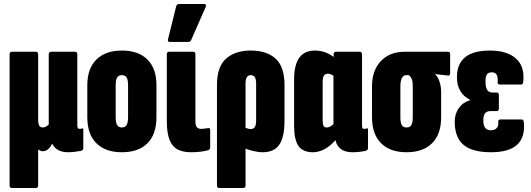

<svg xmlns="http://www.w3.org/2000/svg" viewBox="-20 -756 2660 961"><path d="M40 185Q28 185 28 172V-484Q28 -497 40 -497H159Q171 -497 171 -484V-157Q171 -136 176.5 -127Q182 -118 194 -118Q202 -118 209.5 -122Q217 -126 224 -133V-484Q224 -497 237 -497H355Q367 -497 367 -484V-130Q367 -120 369.5 -115.5Q372 -111 379 -111Q382 -111 385 -111.5Q388 -112 391 -113Q397 -115 397 -107V-16Q397 -4 386 -1Q369 2 352.5 4Q336 6 320 6Q292 6 272 -4.5Q252 -15 242 -36V-38Q232 -19 220.5 -9Q209 1 195 1Q187 1 180.5 -2Q174 -5 171 -9V172Q171 185 159 185Z M590 6Q508 6 462.5 -39Q417 -84 417 -169V-330Q417 -413 462.5 -458Q508 -503 590 -503Q673 -503 718 -458Q763 -413 763 -330V-169Q763 -84 718 -39Q673 6 590 6ZM590 -118Q606 -118 613.5 -130Q621 -142 621 -170V-328Q621 -357 613.5 -368.5Q606 -380 590 -380Q574 -380 566.5 -368.5Q559 -357 559 -328V-170Q559 -142 566.5 -130Q574 -118 590 -118Z M935 6Q897 6 870 -7.5Q843 -21 829 -55Q815 -89 815 -149V-485Q815 -497 827 -497H946Q958 -497 958 -485V-152Q958 -128 965 -119.5Q972 -111 987 -111Q996 -111 1006 -112.5Q1016 -114 1023 -115Q1032 -116 1032 -105V-19Q1032 -8 1022 -4Q1007 0 986 3Q965 6 935 6ZM831 -546Q817 -546 821 -560L862 -725Q865 -736 878 -736H1001Q1016 -736 1009 -720L937 -556Q934 -546 921 -546Z M1077 185Q1066 185 1066 172V-331Q1066 -422 1111.5 -462.5Q1157 -503 1235 -503Q1315 -503 1359.5 -462.5Q1404 -422 1404 -331V-151Q1404 -70 1378 -32Q1352 6 1295 6Q1272 6 1244 -1Q1216 -8 1192 -19V-124Q1203 -119 1214 -114.5Q1225 -110 1235 -110Q1248 -110 1255 -120Q1262 -130 1262 -153V-337Q1262 -359 1255.5 -369.5Q1249 -380 1235 -380Q1222 -380 1215.5 -369.5Q1209 -359 1209 -337V172Q1209 185 1197 185Z M1546 6Q1496 6 1474 -25.5Q1452 -57 1452 -126V-358Q1452 -407 1463.5 -439Q1475 -471 1498 -487Q1521 -503 1555 -503Q1586 -503 1612 -492.5Q1638 -482 1661 -462L1660 -368Q1649 -378 1639.5 -382.5Q1630 -387 1621 -387Q1612 -387 1606.5 -383Q1601 -379 1598 -370.5Q1595 -362 1595 -348V-155Q1595 -134 1599.5 -126Q1604 -118 1615 -118Q1625 -118 1636 -124.5Q1647 -131 1655 -142L1678 -81Q1654 -42 1618.5 -18Q1583 6 1546 6ZM1744 6Q1655 6 1655 -91V-104L1649 -117V-422L1650 -447V-484Q1650 -497 1662 -497H1780Q1792 -497 1792 -484V-130Q1792 -119 1794 -115Q1796 -111 1803 -111Q1807 -111 1810 -111.5Q1813 -112 1815 -113Q1822 -116 1822 -108V-16Q1822 -4 1810 -1Q1777 6 1744 6Z M2015 6Q1932 6 1887 -39.5Q1842 -85 1842 -169V-324Q1842 -403 1886 -450Q1930 -497 2006 -497H2222Q2233 -497 2233 -485V-390Q2233 -376 2222 -378L2159 -385V-383Q2172 -371 2180 -347Q2188 -323 2188 -294V-169Q2188 -85 2143 -39.5Q2098 6 2015 6ZM2015 -118Q2032 -118 2039 -130Q2046 -142 2046 -170V-326Q2046 -342 2043.5 -352Q2041 -362 2036.5 -369Q2032 -376 2026 -380H2014Q1999 -380 1991.5 -365.5Q1984 -351 1984 -322V-170Q1984 -142 1991 -130Q1998 -118 2015 -118Z M2438 6Q2344 6 2300 -31Q2256 -68 2256 -147Q2256 -186 2276.5 -215Q2297 -244 2332 -254V-257Q2301 -272 2284 -300.5Q2267 -329 2267 -370Q2267 -435 2307.5 -469Q2348 -503 2433 -503Q2517 -503 2562 -463.5Q2607 -424 2599 -348Q2598 -333 2588 -333H2482Q2469 -333 2471 -346Q2475 -394 2442 -394Q2424 -394 2417 -383.5Q2410 -373 2410 -349Q2410 -319 2418.5 -306Q2427 -293 2444 -293H2466Q2477 -293 2477 -280V-213Q2477 -200 2466 -200H2435Q2417 -200 2408 -189Q2399 -178 2399 -152Q2399 -128 2408.5 -116Q2418 -104 2437 -104Q2456 -104 2466 -115Q2476 -126 2474 -146Q2472 -158 2485 -158H2591Q2601 -158 2602 -143Q2609 -69 2568 -31.5Q2527 6 2438 6Z"/></svg>

Font: Sofia Sans Extra Condensed Black
Style: Regular
Weight: 900
Designer: Botio Nikoltchev, Ani Petrova
Foundry: lettersoup
Version: Version 4.101